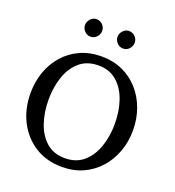

<svg xmlns="http://www.w3.org/2000/svg" viewBox="-158 -1010 1048 1149"><g transform="rotate(20 366.0 -435.0)"><path d="M522 -831.1Q522 -808.6 506.3 -791.7Q490.7 -774.9 467.8 -774.9Q445.3 -774.9 429.2 -791.7Q413.1 -808.6 413.1 -831.1Q413.1 -852.1 429.4 -869.1Q445.8 -886.2 466.8 -886.2Q489.7 -886.2 505.9 -869.9Q522 -853.5 522 -831.1ZM314.9 -831.1Q314.9 -808.6 298.8 -791.7Q282.7 -774.9 259.8 -774.9Q238.3 -774.9 222.2 -791.5Q206.1 -808.1 206.1 -830.1Q206.1 -851.6 222.2 -868.9Q238.3 -886.2 259.8 -886.2Q282.7 -886.2 298.8 -869.9Q314.9 -853.5 314.9 -831.1ZM691.9 -335Q691.9 -262.2 668.7 -198.7Q645.5 -135.3 602.5 -86.9Q559.6 -38.6 499.5 -11.2Q439.5 16.1 366.2 16.1Q268.1 16.1 194.6 -30Q121.1 -76.2 80.1 -155.8Q39.1 -235.4 39.1 -335.9Q39.1 -409.2 61.8 -472.7Q84.5 -536.1 127.4 -584.5Q170.4 -632.8 230.5 -659.9Q290.5 -687 365.2 -687Q439.5 -687 499.5 -659.7Q559.6 -632.3 602.5 -583.7Q645.5 -535.2 668.7 -471.4Q691.9 -407.7 691.9 -335ZM576.2 -334Q576.2 -415.5 552.7 -482.7Q529.3 -549.8 482.7 -589.8Q436 -629.9 366.2 -629.9Q293.9 -629.9 246.8 -589.6Q199.7 -549.3 176.8 -482.4Q153.8 -415.5 153.8 -335.9Q153.8 -255.9 176.8 -188.2Q199.7 -120.6 246.3 -79.8Q293 -39.1 363.8 -39.1Q436 -39.1 482.9 -79.8Q529.8 -120.6 553 -187.7Q576.2 -254.9 576.2 -334Z"/></g></svg>

Font: Abyssinica SIL
Style: Regular
Weight: 400
Designer: Victor Gaultney and Lorna Evans
Foundry: SIL International
Version: Version 2.100